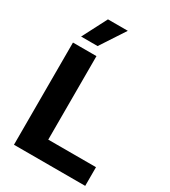

<svg xmlns="http://www.w3.org/2000/svg" viewBox="-220 -1031 1010 1139"><g transform="rotate(30 285.0 -461.5)"><path d="M64 -700H225V-128H552V0H64ZM175 -923H311L201 -755H88Z"/></g></svg>

Font: Sarabun ExtraBold
Style: Regular
Weight: 800
Version: Version 1.000; ttfautohint (v1.6)